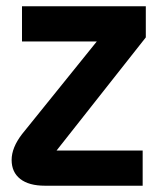

<svg xmlns="http://www.w3.org/2000/svg" viewBox="-20 -591 518 611"><path d="M434 0H123Q72 0 44.5 -21.5Q17 -43 17 -82Q17 -121 50 -164L288 -459H50V-571H444V-472L160 -112H434Z"/></svg>

Font: Viga
Style: Regular
Weight: 400
Designer: Oscar Yáñez
Foundry: Fontstage
Version: Version 1.001